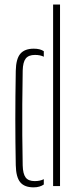

<svg xmlns="http://www.w3.org/2000/svg" viewBox="-20 -820 344 846"><path d="M49.5 -92Q48.5 -143 48 -193Q47.5 -243 47.5 -293.5Q47.5 -344 48 -397.2Q48.5 -450.5 49.5 -508Q50.5 -560.5 69.5 -583Q88.5 -605.5 129 -605.5Q143 -605.5 153.8 -602.8Q164.5 -600 173 -594.5V-570Q157.5 -578 134 -578Q106 -578 93.5 -562.2Q81 -546.5 80 -509Q78.5 -430 78.2 -360.2Q78 -290.5 78.2 -224.8Q78.5 -159 80 -91Q81 -54 93 -38Q105 -22 133 -22Q156.5 -22 173 -30.5V-7Q164.5 -1 153.2 2.2Q142 5.5 128 5.5Q87.5 5.5 69 -17.2Q50.5 -40 49.5 -92ZM214 0V-800H244.5V0Z"/></svg>

Font: Big Shoulders Stencil Display ExtraLight
Style: Regular
Weight: 250
Designer: Patric King
Foundry: XO Type Co
Version: Version 2.001